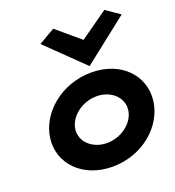

<svg xmlns="http://www.w3.org/2000/svg" viewBox="-147 -919 962 1057"><g transform="rotate(-20 334.0 -390.5)"><path d="M189 -748 402 -541 665 -748 584 -804 420 -688 284 -803ZM209 -241C218 -312 295 -372 380 -372C466 -372 528 -312 519 -241C510 -170 434 -110 348 -110C263 -110 200 -170 209 -241ZM62 -241C44 -97 159 23 333 23C507 23 648 -97 666 -241C684 -385 572 -505 398 -505C224 -505 80 -385 62 -241Z"/></g></svg>

Font: Bluebird
Style: SfBdExtObl
Weight: 700
Designer: Jasper
Foundry: Cannot Into Space Fonts
Version: Version 0.98